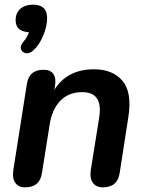

<svg xmlns="http://www.w3.org/2000/svg" viewBox="-20 -796 625 823"><path d="M123 -580Q107 -565 91 -568Q75 -571 70 -585.5Q65 -600 81 -618Q89 -627 95 -637.5Q101 -648 104 -658Q47 -661 47 -709Q47 -741 67.5 -758.5Q88 -776 121 -776Q182 -776 182 -719Q182 -684 165.5 -644Q149 -604 123 -580ZM88 7Q59 7 45.5 -12.5Q32 -32 37 -66L95 -435Q104 -497 167 -497Q195 -497 208 -480Q221 -463 216 -429L213 -411Q268 -499 383 -499Q463 -499 505 -449.5Q547 -400 530 -293L493 -55Q484 7 421 7Q392 7 378 -12.5Q364 -32 369 -66L405 -291Q423 -401 333 -401Q274 -401 238.5 -364Q203 -327 193 -263L160 -55Q151 7 88 7Z"/></svg>

Font: Nunito
Style: Bold Italic
Weight: 700
Italic angle: -9°
Designer: Vernon Adams
Foundry: Vernon Adams
Version: Version 3.601; ttfautohint (v1.8.2.53-6de2)